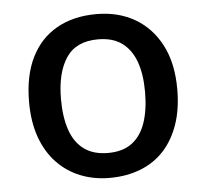

<svg xmlns="http://www.w3.org/2000/svg" viewBox="-45 -596 701 653"><g transform="rotate(-5 305.5 -269.5)"><path d="M559 -271Q559 -203 541 -151Q523 -99 490 -63Q457 -27 409.5 -8.5Q362 10 304 10Q250 10 204 -8.5Q158 -27 124 -63Q90 -99 71.5 -151Q53 -203 53 -271Q53 -360 83.5 -422Q114 -484 171 -516.5Q228 -549 307 -549Q381 -549 437.5 -516.5Q494 -484 526.5 -422Q559 -360 559 -271ZM162 -271Q162 -210 177 -166Q192 -122 224 -98.5Q256 -75 306 -75Q356 -75 387.5 -98.5Q419 -122 434 -166Q449 -210 449 -271Q449 -332 433.5 -374.5Q418 -417 386.5 -440Q355 -463 305 -463Q230 -463 196 -412Q162 -361 162 -271Z"/></g></svg>

Font: Noto Sans Khmer Medium
Style: Regular
Weight: 500
Version: Version 2.003